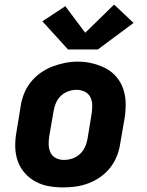

<svg xmlns="http://www.w3.org/2000/svg" viewBox="-20 -810 640 838"><path d="M256 8Q224 8 192.5 2.5Q161 -3 134 -18Q107 -33 87 -56Q67 -79 57 -108.5Q47 -138 46.5 -170.5Q46 -203 52 -235L70 -345Q74 -373 84.5 -400Q95 -427 113.5 -450.5Q132 -474 156.5 -491.5Q181 -509 208.5 -519.5Q236 -530 263.5 -535.5Q291 -541 320 -541Q352 -541 383 -533.5Q414 -526 441 -512Q468 -498 488 -474.5Q508 -451 518 -421.5Q528 -392 528.5 -359.5Q529 -327 524 -295L505 -185Q501 -157 490.5 -130Q480 -103 462 -79.5Q444 -56 419.5 -38.5Q395 -21 367.5 -10.5Q340 0 312 4Q284 8 256 8ZM259 -112Q277 -112 295.5 -118Q314 -124 328.5 -137.5Q343 -151 351 -168.5Q359 -186 362 -204L380 -314Q383 -333 382.5 -352Q382 -371 374 -386.5Q366 -402 349.5 -410Q333 -418 314 -418Q296 -418 278 -411.5Q260 -405 246 -392Q232 -379 224.5 -361.5Q217 -344 214 -326L195 -216Q192 -197 192.5 -178.5Q193 -160 200.5 -144Q208 -128 224 -120Q240 -112 259 -112ZM277 -594 165 -717 265 -783 352 -667 478 -790 563 -710 407 -594Z"/></svg>

Font: Iosevka Curly HvExObl
Style: Regular
Weight: 900
Width: 7
Italic angle: -9°
Monospace: yes
Designer: Belleve Invis
Foundry: Belleve Invis
Version: Version 11.1.0; ttfautohint (v1.8.3)